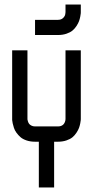

<svg xmlns="http://www.w3.org/2000/svg" viewBox="-20 -620 440 840"><path d="M233.4 -66.9Q260.7 -66.9 266.1 -93.8Q266.6 -100.1 266.6 -100.1V-399.9H333.5V-100.1Q333.5 -98.1 333.3 -94.5Q333 -90.8 331.1 -80.3Q329.1 -69.8 325.7 -60.5Q322.3 -51.3 314.7 -39.6Q307.1 -27.8 297.1 -19.5Q287.1 -11.2 270.5 -5.6Q253.9 0 233.4 0H216.8V200.2H149.9V0H133.3Q112.8 0 96.2 -5.6Q79.6 -11.2 69.6 -20Q59.6 -28.8 52 -39.3Q44.4 -49.8 41 -60.5Q37.6 -71.3 35.6 -80.1Q33.7 -88.9 33.2 -94.7V-100.1V-399.9H100.1V-100.1Q100.1 -98.6 100.3 -96.4Q100.6 -94.2 102.3 -88.6Q104 -83 107.2 -78.6Q110.4 -74.2 117.2 -70.6Q124 -66.9 133.3 -66.9ZM133.3 -533.2H233.4Q248 -533.2 256.3 -541.5Q264.6 -549.8 265.6 -558.6L266.6 -566.9V-600.1H333.5V-566.9Q333.5 -564.9 333.3 -561.3Q333 -557.6 331.1 -547.1Q329.1 -536.6 325.7 -527.3Q322.3 -518.1 314.7 -506.3Q307.1 -494.6 297.1 -486.3Q287.1 -478 270.5 -472.4Q253.9 -466.8 233.4 -466.8H133.3Z"/></svg>

Font: Malkor
Style: Regular
Weight: 400
Version: Version 1.3